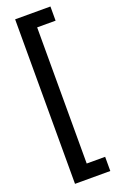

<svg xmlns="http://www.w3.org/2000/svg" viewBox="-194 -851 718 1145"><g transform="rotate(-20 165.0 -278.0)"><path d="M69 244H293V154H176V-710H293V-800H69Z"/></g></svg>

Font: Noto Sans Tamil Condensed SemiBold
Style: Regular
Weight: 600
Width: 3
Designer: Jelle Bosma - Monotype Design Team
Foundry: Monotype Imaging Inc.
Version: Version 2.004